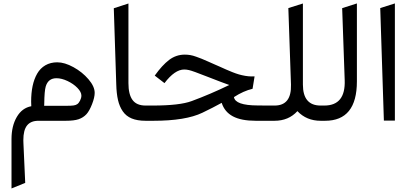

<svg xmlns="http://www.w3.org/2000/svg" viewBox="-20 -697 2366 1108"><path d="M234.9 -86.4H249H319.3H358.9Q391.6 -86.4 404.5 -88.4Q417.5 -90.3 425.3 -95.7Q434.1 -101.1 441.9 -116.2Q449.7 -131.3 449.7 -145.5Q449.7 -166 426.8 -189.7Q403.8 -213.4 369.6 -229.5Q335.4 -245.6 305.7 -245.6Q257.8 -245.6 243.7 -197.3Q236.3 -171.9 235.4 -99.6Q234.9 -91.8 234.9 -86.4ZM359.4 0H201.7Q157.7 0 136.2 26.9Q114.7 53.7 114.7 111.8Q114.7 123.5 115.2 129.4L125.5 358.4L46.4 390.6V105.5Q46.4 30.3 76.9 -22Q107.4 -74.2 160.6 -84Q159.7 -106.4 159.7 -109.9Q159.7 -160.2 168.2 -200.7Q176.8 -241.2 194.6 -272.2Q212.4 -303.2 241.9 -320.3Q271.5 -337.4 310.5 -337.4Q353 -337.4 404.1 -309.3Q455.1 -281.2 490.7 -239.5Q526.4 -197.8 526.4 -161.1Q526.4 -134.8 511.2 -95.9Q496.1 -57.1 479 -38.1Q460.4 -18.1 433.8 -9Q407.2 0 359.4 0Z M830.1 -87.9Q838.9 -87.9 838.9 -52.7V-36.1Q838.9 0 830.1 0H820.3Q772.5 0 740 -13.4Q707.5 -26.9 688.5 -54.7Q669.4 -82.5 660.9 -119.9Q652.3 -157.2 650.9 -210.4L636.7 -649.4L721.2 -676.8V-217.3Q721.2 -151.9 744.9 -119.9Q768.6 -87.9 819.8 -87.9Z M1431.6 -255.9Q1440.4 -255.9 1449.2 -256.3L1437.5 -184.6Q1385.3 -172.4 1330.1 -136.7Q1337.4 -88.9 1466.8 -88.4L1524.9 -87.9Q1533.7 -87.9 1533.7 -52.7V-36.1Q1533.7 0 1524.9 0H1455.6Q1372.1 0 1324 -25.6Q1275.9 -51.3 1259.3 -103.5Q1210 -76.2 1147.9 -46.4Q1051.3 0 865.2 0H824.7Q801.3 0 801.3 -36.1V-52.7Q801.3 -87.9 824.7 -87.9H860.8Q1017.6 -87.9 1086.4 -113.8Q1193.4 -153.3 1303.2 -206.5Q1269 -218.3 1175.3 -254.9Q1091.3 -288.1 1070.8 -292.5Q1056.2 -295.9 1043 -295.9Q988.8 -295.9 929.2 -217.3L873 -260.7Q915.5 -320.3 955.8 -351.1Q996.1 -381.8 1046.4 -381.8Q1062 -381.8 1077.9 -379.2Q1093.8 -376.5 1112.5 -369.6Q1131.3 -362.8 1143.8 -357.9Q1156.2 -353 1180.7 -342Q1205.1 -331.1 1216.3 -326.2Q1228 -321.3 1249.3 -311.8Q1270.5 -302.2 1285.2 -295.7Q1299.8 -289.1 1320.8 -280.8Q1341.8 -272.5 1358.6 -267.6Q1375.5 -262.7 1395 -259.3Q1414.6 -255.9 1431.6 -255.9Z M1519.5 -87.9H1564.9Q1662.6 -87.9 1659.2 -208.5L1644 -650.4L1728 -676.8V-209Q1728 -87.9 1830.1 -87.9H1836.4Q1845.2 -87.9 1845.2 -52.7V-36.1Q1845.2 0 1836.4 0H1830.6Q1749 0 1696.3 -55.7Q1645.5 0 1564 0H1519.5Q1496.1 0 1496.1 -36.1V-52.7Q1496.1 -87.9 1519.5 -87.9Z M1831.1 -87.9H1851.6Q1974.6 -87.9 1969.2 -234.4L1954.6 -649.9L2039.6 -677.2V-227.5Q2039.6 0 1856 0H1831.1Q1807.6 0 1807.6 -36.1V-52.7Q1807.6 -87.9 1831.1 -87.9Z M2174.3 -650.4 2258.8 -677.2V-1H2195.3Z"/></svg>

Font: Samim FD
Style: FD
Weight: 400
Foundry: DejaVu fonts team - Redesigned by Saber Rastikerdar
Version: Version 4.0.5